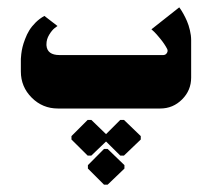

<svg xmlns="http://www.w3.org/2000/svg" viewBox="-20 -295 576 522"><path d="M262.7 207H272.7L318.3 163.3V154L272.7 110H262.7L219 154V163.3ZM228.3 128 268.3 89.7 307 128H317L362.7 84.3V75L317 31H307L268.3 69.7L228.3 31H218.3L174.3 75V84.3L218.3 128ZM137.3 0H415.7Q450.3 0 475 -24.7Q499.7 -49.3 499.7 -84V-185.7Q499.7 -198.7 496.3 -212.8Q493 -227 488.3 -237.7Q483.7 -248.3 478.8 -257Q474 -265.7 470.7 -270.3Q467.3 -275 467.3 -275L391.7 -215.3Q394.7 -212.7 399.5 -208.2Q404.3 -203.7 415.8 -189.7Q427.3 -175.7 434.3 -162.3Q437.3 -156.7 433.8 -151Q430.3 -145.3 423.7 -145.3H142Q108.3 -145.3 106.3 -171.7Q106.3 -173.3 106.3 -175Q106.3 -188.3 113.8 -200.7Q121.3 -213 128.7 -218.7L136.3 -224.3L100.7 -251.7Q87.3 -244.3 76.7 -233.7Q66 -223 59.5 -212.3Q53 -201.7 48.2 -188.8Q43.3 -176 41.2 -167Q39 -158 37.8 -147.8Q36.7 -137.7 36.7 -135Q36.7 -132.3 36.7 -130V-100.7Q36.7 -59 66.2 -29.5Q95.7 0 137.3 0Z"/></svg>

Font: Jomhuria
Style: Regular
Weight: 400
Designer: Arabic design by Kourosh Beigpour, Latin design by Eben Sorkin, engineering by Lasse Fister and Khaled Hosney
Version: Version 1.0010